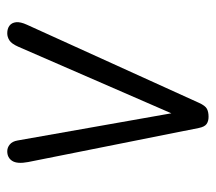

<svg xmlns="http://www.w3.org/2000/svg" viewBox="-52 -528 581 516"><g transform="rotate(-90 238.0 -270.5)"><path d="M151.5 -26.5 60 -485Q54.5 -514 63 -527.5Q71.5 -541 89 -541Q99 -541 107.2 -534.2Q115.5 -527.5 118 -513L191 -100L370 -511.5Q378 -529.5 387 -535.2Q396 -541 406 -541Q418.5 -541 426.5 -535Q434.5 -529 435.8 -517.2Q437 -505.5 429 -488L219 -25.5Q211.5 -9 203.2 -4.5Q195 0 181.5 0Q169.5 0 162 -5.5Q154.5 -11 151.5 -26.5Z"/></g></svg>

Font: Edu SA Hand
Style: Regular
Weight: 400
Designer: Tina and Corey Anderson, Eben Sorkin, Mirko Velimirovic
Foundry: Google for Education
Version: Version 2.000